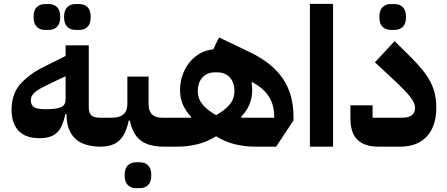

<svg xmlns="http://www.w3.org/2000/svg" viewBox="-20 -760 2316 995"><path d="M500 0Q409 -1 367 -44.5Q325 -88 325 -164V-169H319Q311 -134 300.5 -110Q290 -86 274 -71.5Q258 -57 236 -50.5Q214 -44 184 -44Q112 -44 76 -82.5Q40 -121 40 -191Q40 -273 85.5 -324.5Q131 -376 208 -414L320 -470V-525H440V-204Q440 -174 453.5 -162Q467 -150 500 -150H530V-30ZM217 -194Q275 -194 297.5 -205Q320 -216 320 -245V-365L246 -330Q219 -317 199.5 -307Q180 -297 166.5 -286.5Q153 -276 146.5 -265Q140 -254 140 -240Q140 -215 156.5 -204.5Q173 -194 217 -194ZM371 -605Q345 -605 328.5 -621Q312 -637 312 -672Q312 -707 328.5 -723Q345 -739 371 -739H391Q417 -739 433.5 -723Q450 -707 450 -672Q450 -637 433.5 -621Q417 -605 391 -605ZM213 -605Q187 -605 170.5 -621Q154 -637 154 -672Q154 -707 170.5 -723Q187 -739 213 -739H233Q259 -739 275.5 -723Q292 -707 292 -672Q292 -637 275.5 -621Q259 -605 233 -605Z M500 -120 530 -150H560Q640 -150 640 -220V-363H750V-220Q750 -150 820 -150H860V-30L830 0Q750 0 708.5 -32.5Q667 -65 653 -135H647Q633 -65 599 -32.5Q565 0 500 0ZM685 215Q659 215 642.5 199Q626 183 626 148Q626 113 642.5 97Q659 81 685 81H705Q731 81 747.5 97Q764 113 764 148Q764 183 747.5 199Q731 215 705 215Z M830 -120 860 -150H968L970 -155Q913 -215 913 -292Q913 -334 926 -371Q939 -408 962 -436.5Q985 -465 1016.5 -483Q1048 -501 1085 -504L1115 -566L1274 -490Q1391 -434 1446 -352.5Q1501 -271 1501 -156V-136L1411 0H1302Q1248 0 1197 -12.5Q1146 -25 1100 -54Q1054 -25 1003 -12.5Q952 0 898 0H830ZM1100 -163Q1147 -190 1171 -219.5Q1195 -249 1195 -287Q1195 -332 1171 -358.5Q1147 -385 1106 -385H1094Q1053 -385 1029 -358.5Q1005 -332 1005 -287Q1005 -249 1029 -219.5Q1053 -190 1100 -163ZM1284 -332Q1287 -312 1287 -292Q1287 -215 1230 -155L1232 -150H1401V-156Q1401 -216 1373.5 -259.5Q1346 -303 1286 -335Z M1586 -740H1706V0H1586Z M1940 0Q1870 0 1833 -35Q1796 -70 1796 -147V-214H1911V-150H2064Q2131 -150 2131 -202Q2131 -214 2125 -227.5Q2119 -241 2106 -258Q2093 -275 2072.5 -296Q2052 -317 2022 -345L1923 -437L2025 -547L2106 -467Q2143 -430 2169 -398Q2195 -366 2211 -335Q2227 -304 2234 -271.5Q2241 -239 2241 -202Q2241 -106 2192 -53Q2143 0 2054 0ZM2005 -605Q1979 -605 1962.5 -621Q1946 -637 1946 -672Q1946 -707 1962.5 -723Q1979 -739 2005 -739H2025Q2051 -739 2067.5 -723Q2084 -707 2084 -672Q2084 -637 2067.5 -621Q2051 -605 2025 -605Z"/></svg>

Font: IBM Plex Sans Arabic
Style: Bold
Weight: 700
Designer: Mike Abbink, Paul van der Laan, Pieter van Rosmalen, Wael Morcos, Khajak Apelian
Foundry: Bold Monday
Version: Version 1.2